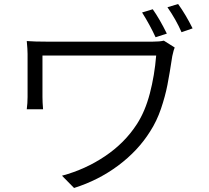

<svg xmlns="http://www.w3.org/2000/svg" viewBox="-20 -877 1040 954"><path d="M809 -710 753 -692Q725 -753 686 -815L739 -831Q773 -783 809 -710ZM937 -736 882 -717Q855 -779 812 -841L865 -857Q902 -806 937 -736ZM836 -598Q823 -512 812 -455.5Q801 -399 780 -337Q759 -275 726 -224Q666 -128 567.5 -54.5Q469 19 348 57L288 -4Q404 -35 502 -101Q600 -167 660 -260Q701 -323 724.5 -412.5Q748 -502 756 -601H191V-395Q191 -370 194 -334H113Q117 -365 117 -395V-609Q117 -631 113 -673Q152 -670 217 -670H737Q774 -670 794 -675L848 -641Q843 -630 836 -598Z"/></svg>

Font: Sinter Normal
Style: Regular
Weight: 350
Foundry: Adobe & rsms
Version: Version 1.000